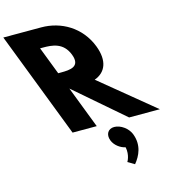

<svg xmlns="http://www.w3.org/2000/svg" viewBox="-418 -958 1316 1443"><g transform="rotate(-15 240.5 -237.0)"><path d="M-257.8 -825 60 0H248L122.4 -326L500 0H739L323.6 -341C412.3 -373 448.3 -456 400.6 -580C338.1 -742 190.2 -825 37.2 -825ZM71.2 -459 -12 -675H10C81 -675 167.9 -670 207.6 -567C247.2 -464 164.2 -459 93.2 -459ZM372.4 40C422.4 40 477.8 80 497.1 130C532.9 223 495.2 299 452.2 351L400.3 320C400.3 320 429.9 275 416.9 210C375.4 201 334.5 170 319.1 130C299.8 80 324.4 40 372.4 40Z"/></g></svg>

Font: Hussar
Style: BdOpOblFour
Weight: 700
Foundry: Cannot Into Space Fonts
Version: Version 2.00